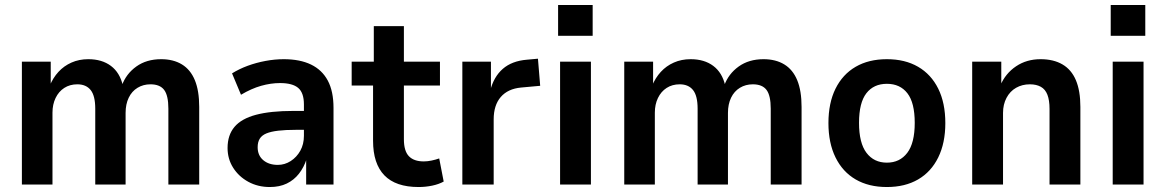

<svg xmlns="http://www.w3.org/2000/svg" viewBox="-20 -742 4684 772"><path d="M68 0V-494H184V-397H180Q193 -429 215 -453Q237 -477 267.5 -490.5Q298 -504 335 -504Q390 -504 426 -477Q462 -450 474 -398H470Q487 -445 528 -474.5Q569 -504 628 -504Q677 -504 711.5 -483Q746 -462 763.5 -419.5Q781 -377 781 -312V0H657V-305Q657 -358 640 -380.5Q623 -403 585 -403Q556 -403 533 -389Q510 -375 497.5 -349Q485 -323 485 -288V0H363V-305Q363 -357 344.5 -380Q326 -403 291 -403Q261 -403 238.5 -388.5Q216 -374 203.5 -348Q191 -322 191 -289V0Z M1065 10Q1017 10 978.5 -11Q940 -32 917.5 -67.5Q895 -103 895 -147Q895 -199 923 -232Q951 -265 1009.5 -280.5Q1068 -296 1160 -296H1217V-220H1170Q1128 -220 1098.5 -216.5Q1069 -213 1051 -205.5Q1033 -198 1024.5 -184.5Q1016 -171 1016 -150Q1016 -117 1038.5 -98Q1061 -79 1097 -79Q1125 -79 1149 -94.5Q1173 -110 1187.5 -136Q1202 -162 1202 -196V-322Q1202 -369 1179 -388.5Q1156 -408 1106 -408Q1069 -408 1030 -397Q991 -386 949 -361L913 -447Q942 -465 976 -477.5Q1010 -490 1047.5 -497Q1085 -504 1121 -504Q1186 -504 1230.5 -482.5Q1275 -461 1298 -418Q1321 -375 1321 -308V0H1211V-103H1213Q1202 -69 1182 -43.5Q1162 -18 1133 -4Q1104 10 1065 10Z M1663 10Q1571 10 1525.5 -37Q1480 -84 1480 -176V-398H1394V-494H1483V-637H1604V-494H1749V-398H1604V-182Q1604 -135 1624 -114Q1644 -93 1684 -93Q1699 -93 1715.5 -96.5Q1732 -100 1746 -105L1764 -12Q1744 -1 1717.5 4.5Q1691 10 1663 10Z M1839 0V-494H1954V-377H1951Q1965 -433 2001.5 -465Q2038 -497 2099 -502L2143 -506L2152 -397L2075 -390Q2022 -385 1993.5 -352Q1965 -319 1965 -262V0Z M2224 -598V-722H2363V-598ZM2232 0V-494H2356V0Z M2490 0V-494H2606V-397H2602Q2615 -429 2637 -453Q2659 -477 2689.5 -490.5Q2720 -504 2757 -504Q2812 -504 2848 -477Q2884 -450 2896 -398H2892Q2909 -445 2950 -474.5Q2991 -504 3050 -504Q3099 -504 3133.5 -483Q3168 -462 3185.5 -419.5Q3203 -377 3203 -312V0H3079V-305Q3079 -358 3062 -380.5Q3045 -403 3007 -403Q2978 -403 2955 -389Q2932 -375 2919.5 -349Q2907 -323 2907 -288V0H2785V-305Q2785 -357 2766.5 -380Q2748 -403 2713 -403Q2683 -403 2660.5 -388.5Q2638 -374 2625.5 -348Q2613 -322 2613 -289V0Z M3546 10Q3473 10 3420.5 -20.5Q3368 -51 3339.5 -109Q3311 -167 3311 -247Q3311 -328 3339.5 -385.5Q3368 -443 3420.5 -473.5Q3473 -504 3546 -504Q3619 -504 3671.5 -473.5Q3724 -443 3752.5 -385.5Q3781 -328 3781 -247Q3781 -167 3752.5 -109Q3724 -51 3671.5 -20.5Q3619 10 3546 10ZM3546 -88Q3598 -88 3628 -127.5Q3658 -167 3658 -248Q3658 -329 3628.5 -367Q3599 -405 3546 -405Q3493 -405 3463.5 -367Q3434 -329 3434 -248Q3434 -167 3464 -127.5Q3494 -88 3546 -88Z M3889 0V-494H4006V-398H4002Q4023 -447 4065.5 -475.5Q4108 -504 4164 -504Q4216 -504 4252 -483Q4288 -462 4306 -419.5Q4324 -377 4324 -312V0H4200V-304Q4200 -339 4191.5 -361Q4183 -383 4165 -393Q4147 -403 4121 -403Q4090 -403 4065.5 -389Q4041 -375 4027 -348.5Q4013 -322 4013 -288V0Z M4446 -598V-722H4585V-598ZM4454 0V-494H4578V0Z"/></svg>

Font: Nunito Sans 10pt SemiCondensed
Style: Bold
Weight: 700
Width: 4
Designer: Vernon Adams
Foundry: Vernon Adams
Version: Version 3.101;gftools[0.9.27]